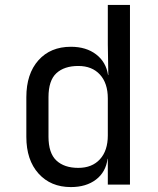

<svg xmlns="http://www.w3.org/2000/svg" viewBox="-20 -750 640 780"><path d="M268 10Q186 10 136.5 -45Q87 -100 87 -194V-355Q87 -450 136 -505Q185 -560 268 -560Q330 -560 370.5 -529Q411 -498 419 -445H420L418 -570V-730H508V0H418V-105H417Q410 -51 370 -20.5Q330 10 268 10ZM298 -68Q354 -68 386 -103Q418 -138 418 -200V-350Q418 -412 386 -447Q354 -482 298 -482Q241 -482 209 -452.5Q177 -423 177 -355V-195Q177 -128 209 -98Q241 -68 298 -68Z"/></svg>

Font: JetBrainsMono Nerd Font Mono
Style: Regular
Weight: 400
Monospace: yes
Designer: Philipp Nurullin, Konstantin Bulenkov
Foundry: JetBrains
Version: Version 2.304; ttfautohint (v1.8.4.7-5d5b);Nerd Fonts 2.3.0